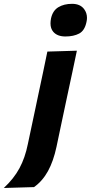

<svg xmlns="http://www.w3.org/2000/svg" viewBox="-124 -762 464 979"><path d="M-104.5 196.5Q-53.5 149 -24.8 95.8Q4 42.5 18 -27.5L58 -216L68.5 -266Q84 -340.5 95.5 -393Q106.5 -445.5 117.5 -499L268 -503.5Q256.5 -448.5 245.2 -395.2Q234 -342 217.5 -266Q201.5 -191 189 -131.8Q176.5 -72.5 164 -13Q148.5 59.5 120.8 110.2Q93 161 49.5 192ZM209.5 -576Q168 -576 147.5 -600Q133.5 -616.5 133.5 -642.5Q133.5 -654 136 -667.5Q144.5 -707.5 173.2 -725Q202 -742.5 243.5 -742.5Q285 -742.5 305 -715.5Q319.5 -696 319.5 -671Q319.5 -661 317 -650Q308 -606 279.8 -591Q251.5 -576 209.5 -576Z"/></svg>

Font: Heraclito
Style: Bold Italic
Weight: 700
Italic angle: -12°
Designer: Kostas Bartsokas (font) & Cristiano Sobral (main changes)
Foundry: Kostas Bartsokas (font) & Cristiano Sobral (main changes)
Version: Version 1.00;July 8, 2020;FontCreator 13.0.0.2655 64-bit